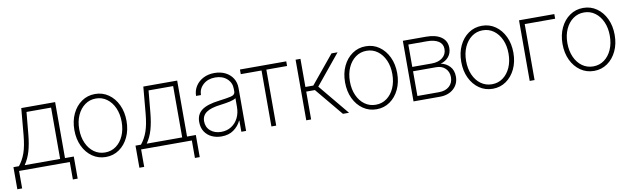

<svg xmlns="http://www.w3.org/2000/svg" viewBox="-43 -1031 5479 1671"><g transform="rotate(-10 2696.5 -195.5)"><path d="M6.3 154.3V-41H54.7Q91.3 -85.9 112.1 -145.3Q132.8 -204.6 141.6 -300.3L162.6 -535.6H461.9V-41H539.6V154.3H497.1V0H48.8V154.3ZM105.5 -41H418.9V-494.6H201.7L183.6 -300.3Q175.8 -215.3 157.7 -152.8Q139.6 -90.3 105.5 -41Z M815.4 11.7Q748.5 11.7 696.3 -24.7Q644 -61 614.3 -123.8Q584.5 -186.5 584.5 -266.6Q584.5 -346.7 614.3 -409.4Q644 -472.2 696.3 -508.5Q748.5 -544.9 815.4 -544.9Q881.8 -544.9 933.8 -508.5Q985.8 -472.2 1015.6 -409.2Q1045.4 -346.2 1045.4 -266.6Q1045.4 -186.5 1015.6 -123.8Q985.8 -61 933.8 -24.7Q881.8 11.7 815.4 11.7ZM815.4 -28.3Q870.1 -28.3 912.4 -59.1Q954.6 -89.8 978.5 -143.8Q1002.4 -197.8 1002.4 -266.6Q1002.4 -335.4 978.5 -389.2Q954.6 -442.9 912.4 -473.9Q870.1 -504.9 815.4 -504.9Q760.7 -504.9 718.3 -473.9Q675.8 -442.9 651.6 -389.2Q627.4 -335.4 627.4 -266.6Q627.4 -197.8 651.4 -143.8Q675.3 -89.8 717.8 -59.1Q760.3 -28.3 815.4 -28.3Z M1085 154.3V-41H1133.3Q1169.9 -85.9 1190.7 -145.3Q1211.4 -204.6 1220.2 -300.3L1241.2 -535.6H1540.5V-41H1618.2V154.3H1575.7V0H1127.4V154.3ZM1184.1 -41H1497.6V-494.6H1280.3L1262.2 -300.3Q1254.4 -215.3 1236.3 -152.8Q1218.3 -90.3 1184.1 -41Z M1837.4 10.3Q1790.5 10.3 1751.7 -7.8Q1712.9 -25.9 1689.7 -61.3Q1666.5 -96.7 1666.5 -147.9Q1666.5 -214.4 1714.6 -250.7Q1762.7 -287.1 1872.1 -300.3Q1934.6 -308.1 1973.9 -316.7Q2013.2 -325.2 2013.2 -356.4V-379.4Q2013.2 -433.6 1973.6 -469.2Q1934.1 -504.9 1870.1 -504.9Q1805.7 -504.9 1764.4 -468Q1723.1 -431.2 1722.2 -375.5H1679.2Q1679.7 -423.8 1704.3 -461.9Q1729 -500 1771.7 -522.2Q1814.5 -544.4 1870.1 -544.4Q1925.3 -544.4 1967 -523.2Q2008.8 -502 2032 -464.8Q2055.2 -427.7 2055.2 -379.4V0H2013.2V-98.1H2010.3Q1988.8 -52.2 1945.3 -21Q1901.9 10.3 1837.4 10.3ZM1841.3 -29.3Q1892.6 -29.3 1931.4 -54.2Q1970.2 -79.1 1991.7 -122.3Q2013.2 -165.5 2013.2 -220.7V-296.9Q1996.6 -284.2 1959.7 -276.1Q1922.9 -268.1 1876.5 -262.2Q1788.6 -252 1749 -223.9Q1709.5 -195.8 1709.5 -146Q1709.5 -93.3 1746.8 -61.3Q1784.2 -29.3 1841.3 -29.3Z M2278.8 0V-494.6H2095.2V-535.6H2504.4V-494.6H2321.3V0Z M2586.9 0V-535.6H2629.9V-287.1H2699.7L2904.3 -535.6H2958L2740.7 -270.5L2964.8 0H2911.1L2706.5 -246.1H2629.9V0Z M3207.5 11.7Q3140.6 11.7 3088.4 -24.7Q3036.1 -61 3006.3 -123.8Q2976.6 -186.5 2976.6 -266.6Q2976.6 -346.7 3006.3 -409.4Q3036.1 -472.2 3088.4 -508.5Q3140.6 -544.9 3207.5 -544.9Q3273.9 -544.9 3325.9 -508.5Q3377.9 -472.2 3407.7 -409.2Q3437.5 -346.2 3437.5 -266.6Q3437.5 -186.5 3407.7 -123.8Q3377.9 -61 3325.9 -24.7Q3273.9 11.7 3207.5 11.7ZM3207.5 -28.3Q3262.2 -28.3 3304.4 -59.1Q3346.7 -89.8 3370.6 -143.8Q3394.5 -197.8 3394.5 -266.6Q3394.5 -335.4 3370.6 -389.2Q3346.7 -442.9 3304.4 -473.9Q3262.2 -504.9 3207.5 -504.9Q3152.8 -504.9 3110.4 -473.9Q3067.9 -442.9 3043.7 -389.2Q3019.5 -335.4 3019.5 -266.6Q3019.5 -197.8 3043.5 -143.8Q3067.4 -89.8 3109.9 -59.1Q3152.3 -28.3 3207.5 -28.3Z M3534.7 0V-535.6H3739.3Q3825.2 -535.6 3873.8 -501.5Q3922.4 -467.3 3922.4 -404.8Q3922.4 -358.4 3895.8 -326.4Q3869.1 -294.4 3824.7 -282.2Q3873.5 -272.5 3904.5 -238.3Q3935.5 -204.1 3935.5 -148.9Q3935.5 -83 3889.2 -41.5Q3842.8 0 3767.6 0ZM3576.2 -40.5H3767.6Q3824.2 -40.5 3858.2 -70.8Q3892.1 -101.1 3892.1 -151.4Q3892.1 -198.7 3861.6 -228.8Q3831.1 -258.8 3781.7 -258.8H3576.2ZM3576.2 -297.4H3747.6Q3807.6 -297.4 3843.5 -326.2Q3879.4 -355 3879.4 -402.8Q3879.4 -447.3 3842.8 -471.2Q3806.2 -495.1 3739.3 -495.1H3576.2Z M4234.4 11.7Q4167.5 11.7 4115.2 -24.7Q4063 -61 4033.2 -123.8Q4003.4 -186.5 4003.4 -266.6Q4003.4 -346.7 4033.2 -409.4Q4063 -472.2 4115.2 -508.5Q4167.5 -544.9 4234.4 -544.9Q4300.8 -544.9 4352.8 -508.5Q4404.8 -472.2 4434.6 -409.2Q4464.4 -346.2 4464.4 -266.6Q4464.4 -186.5 4434.6 -123.8Q4404.8 -61 4352.8 -24.7Q4300.8 11.7 4234.4 11.7ZM4234.4 -28.3Q4289.1 -28.3 4331.3 -59.1Q4373.5 -89.8 4397.5 -143.8Q4421.4 -197.8 4421.4 -266.6Q4421.4 -335.4 4397.5 -389.2Q4373.5 -442.9 4331.3 -473.9Q4289.1 -504.9 4234.4 -504.9Q4179.7 -504.9 4137.2 -473.9Q4094.7 -442.9 4070.6 -389.2Q4046.4 -335.4 4046.4 -266.6Q4046.4 -197.8 4070.3 -143.8Q4094.2 -89.8 4136.7 -59.1Q4179.2 -28.3 4234.4 -28.3Z M4873.5 -535.6V-494.6H4604.5V0H4561.5V-535.6Z M5129.4 11.7Q5062.5 11.7 5010.3 -24.7Q4958 -61 4928.2 -123.8Q4898.4 -186.5 4898.4 -266.6Q4898.4 -346.7 4928.2 -409.4Q4958 -472.2 5010.3 -508.5Q5062.5 -544.9 5129.4 -544.9Q5195.8 -544.9 5247.8 -508.5Q5299.8 -472.2 5329.6 -409.2Q5359.4 -346.2 5359.4 -266.6Q5359.4 -186.5 5329.6 -123.8Q5299.8 -61 5247.8 -24.7Q5195.8 11.7 5129.4 11.7ZM5129.4 -28.3Q5184.1 -28.3 5226.3 -59.1Q5268.6 -89.8 5292.5 -143.8Q5316.4 -197.8 5316.4 -266.6Q5316.4 -335.4 5292.5 -389.2Q5268.6 -442.9 5226.3 -473.9Q5184.1 -504.9 5129.4 -504.9Q5074.7 -504.9 5032.2 -473.9Q4989.7 -442.9 4965.6 -389.2Q4941.4 -335.4 4941.4 -266.6Q4941.4 -197.8 4965.3 -143.8Q4989.3 -89.8 5031.7 -59.1Q5074.2 -28.3 5129.4 -28.3Z"/></g></svg>

Font: Inter Display Extra Light
Style: Regular
Weight: 200
Designer: Rasmus Andersson
Foundry: rsms
Version: Version 4.000;git-4fc901f